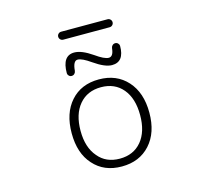

<svg xmlns="http://www.w3.org/2000/svg" viewBox="-121 -1032 1243 1159"><g transform="rotate(-15 500.0 -452.5)"><path d="M367.2 -120.1Q416 -60.5 502 -60.5Q587.9 -60.5 637.7 -120.1Q687.5 -179.7 687.5 -283.7Q687.5 -387.7 637.7 -447.3Q587.9 -506.8 502 -506.8Q416 -506.8 365.7 -447.3Q315.4 -387.7 315.4 -283.7Q315.4 -179.7 367.2 -120.1ZM325.2 -85.9Q259.8 -158.2 259.8 -283.2Q259.8 -408.2 325.2 -481.9Q390.6 -555.7 501.5 -555.7Q612.3 -555.7 678.7 -481.9Q745.1 -408.2 745.1 -283.2Q745.1 -158.2 678.7 -85Q612.3 -11.7 501.5 -11.7Q390.6 -11.7 325.2 -85.9ZM512.7 -705.1Q567.4 -666 594.7 -666Q623 -666 627.9 -715.8Q628.9 -726.6 636.2 -733.9Q643.6 -741.2 654.3 -741.2Q665 -741.2 671.9 -733.4Q678.7 -726.6 678.7 -717.8Q678.7 -618.2 602.5 -618.2Q558.6 -618.2 490.2 -666Q436.5 -704.1 409.2 -704.1Q380.9 -704.1 376 -643.6Q375 -632.8 367.7 -625.5Q360.4 -618.2 349.6 -618.2Q338.9 -618.2 332 -626Q325.2 -632.8 325.2 -641.6Q325.2 -751 400.4 -751Q446.3 -751 512.7 -705.1ZM357.4 -842.8Q346.7 -842.8 339.4 -850.1Q332 -857.4 332 -867.7Q332 -877.9 339.4 -885.3Q346.7 -892.6 357.4 -892.6H646.5Q657.2 -892.6 664.6 -885.3Q671.9 -877.9 671.9 -867.7Q671.9 -857.4 664.6 -850.1Q657.2 -842.8 646.5 -842.8Z"/></g></svg>

Font: Gen Jyuu Gothic L Monospace Light
Style: Regular
Weight: 300
Designer: [Source Han Sans]
Ryoko NISHIZUKA  (kana & ideographs); Paul D. Hunt (Latin, Greek & Cyrillic); Wenlong ZHANG  (bopomofo
Version: Version 1.002.20150607